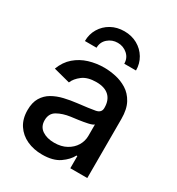

<svg xmlns="http://www.w3.org/2000/svg" viewBox="-186 -890 940 1019"><g transform="rotate(30 284.0 -380.0)"><path d="M225.1 12.2Q172.9 12.2 131.1 -7.1Q89.4 -26.4 64.9 -63.5Q40.5 -100.6 40.5 -154.3Q40.5 -200.7 58.6 -230.7Q76.7 -260.7 106.9 -278.1Q137.2 -295.4 174.6 -304.2Q211.9 -313 250.5 -317.4Q322.8 -325.7 355.5 -331.8Q388.2 -337.9 388.2 -366.7V-369.6Q388.2 -415 361.6 -440.2Q335 -465.3 283.7 -465.3Q230 -465.3 199.2 -441.9Q168.5 -418.5 157.2 -390.6L56.2 -417Q74.7 -465.8 109.4 -495.6Q144 -525.4 188.7 -539.1Q233.4 -552.7 282.2 -552.7Q314.9 -552.7 352.1 -544.9Q389.2 -537.1 421.9 -516.8Q454.6 -496.6 475.1 -459Q495.6 -421.4 495.6 -362.3V0H391.6V-74.7H386.2Q370.1 -42.5 330.8 -15.1Q291.5 12.2 225.1 12.2ZM249 -74.2Q292.5 -74.2 323.7 -91.6Q355 -108.9 371.8 -136.7Q388.7 -164.6 388.7 -196.8V-266.6Q380.9 -258.8 355.2 -253.2Q329.6 -247.6 301.3 -243.7Q272.9 -239.7 256.3 -237.8Q210.9 -231.4 178.5 -213.1Q146 -194.8 146 -152.8Q146 -113.8 175 -94Q204.1 -74.2 249 -74.2ZM277.8 -773.4Q322.3 -773.4 357.7 -753.7Q393.1 -733.9 413.6 -699.7Q434.1 -665.5 434.1 -623.5H362.3Q362.3 -658.2 337.2 -680.4Q312 -702.6 277.8 -702.6Q243.2 -702.6 217.8 -680.4Q192.4 -658.2 192.4 -623.5H121.1Q121.1 -665.5 141.6 -699.7Q162.1 -733.9 197.5 -753.7Q232.9 -773.4 277.8 -773.4Z"/></g></svg>

Font: Inter Medium
Style: Regular
Weight: 500
Designer: Rasmus Andersson
Foundry: rsms
Version: Version 4.001;git-9221beed3